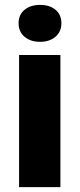

<svg xmlns="http://www.w3.org/2000/svg" viewBox="-20 -765 326 785"><path d="M58 -540H227V0H58ZM56 -670Q56 -705 80.5 -725Q105 -745 144 -745Q183 -745 207 -725Q231 -705 231 -670Q231 -635 206.5 -614.5Q182 -594 144 -594Q105 -594 80.5 -614.5Q56 -635 56 -670Z"/></svg>

Font: Mona Sans ExtraBold
Style: Regular
Weight: 800
Designer: Deni Anggara
Foundry: GitHub
Version: Version 2.000